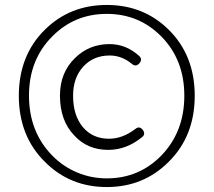

<svg xmlns="http://www.w3.org/2000/svg" viewBox="-20 -743 862 775"><path d="M411 12Q263 12 162 -89Q56 -193 56 -356.5Q56 -520 162 -624Q263 -723 411 -723Q559 -723 660 -624Q766 -520 766 -356.5Q766 -193 660 -89Q559 12 411 12ZM411 -23Q541 -23 631 -115Q724 -211 724 -356.5Q724 -502 631 -596Q541 -687 411 -687Q281 -687 191 -596Q97 -502 97 -357Q97 -211 191 -115Q234 -71 291 -47Q348 -23 411 -23ZM417 -138Q333 -138 280 -196Q222 -256 222 -357Q222 -450 283 -509Q340 -565 422 -565Q489 -565 542 -517Q556 -503 543 -488Q528 -470 510 -487Q470 -519 423 -519Q357 -519 316 -474Q275 -429 275 -357Q275 -277 314.5 -230Q354 -183 420 -183Q475 -183 527 -223Q543 -236 557 -218Q568 -201 554 -190Q491 -138 417 -138Z"/></svg>

Font: GenSenRounded TW L
Style: Regular
Weight: 300
Version: Version 1.501;PS 1;hotconv 16.6.51;makeotf.lib2.5.65220